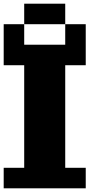

<svg xmlns="http://www.w3.org/2000/svg" viewBox="-20 -1020 596 1040"><path d="M333.3 -888.9H111.1V-1000H333.3ZM333.3 -777.8V-888.9H444.4V-666.7H333.3V-111.1H444.4V0H0V-111.1H111.1V-666.7H0V-888.9H111.1V-777.8Z"/></svg>

Font: Pixeloid Sans
Style: Bold
Weight: 700
Monospace: yes
Designer: GGBot
Version: 0.3